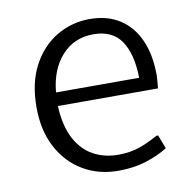

<svg xmlns="http://www.w3.org/2000/svg" viewBox="-67 -607 688 683"><g transform="rotate(-10 277.5 -265.5)"><path d="M307.1 9.8Q236.3 9.8 180.2 -23.4Q124 -56.6 91.6 -117.9Q59.1 -179.2 59.1 -262.7Q59.1 -351.1 92 -412.8Q125 -474.6 179.7 -507.1Q234.4 -539.6 299.3 -539.6Q362.8 -539.6 407.7 -510.7Q452.6 -481.9 476.3 -428.5Q500 -375 500 -301.3Q500 -293.9 499 -283.2Q498 -272.5 497.3 -264.2Q496.6 -255.9 496.6 -254.4H134.8Q138.2 -182.1 162.6 -136Q187 -89.8 227.1 -68.1Q267.1 -46.4 316.4 -46.4Q359.9 -46.4 393.8 -58.3Q427.7 -70.3 461.4 -89.4H467.8L486.8 -40Q452.6 -18.6 407.7 -4.4Q362.8 9.8 307.1 9.8ZM136.7 -303.2H437Q435.5 -389.6 403.6 -436.8Q371.6 -483.9 303.2 -483.9Q232.9 -483.9 188.5 -434.3Q144 -384.8 136.7 -303.2Z"/></g></svg>

Font: Comme Light
Style: Regular
Weight: 300
Version: Version 1.000;gftools[0.9.27]